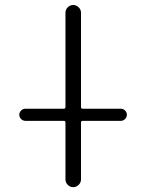

<svg xmlns="http://www.w3.org/2000/svg" viewBox="-20 -774 583 772"><path d="M82 -288.1Q72.3 -288.1 64.9 -295.4Q57.6 -302.7 57.6 -312.5Q57.6 -322.3 64.9 -329.6Q72.3 -336.9 82 -336.9H236.3Q243.2 -336.9 243.2 -343.8V-722.7Q243.2 -735.4 252.4 -744.6Q261.7 -753.9 274.4 -753.9Q287.1 -753.9 296.4 -744.6Q305.7 -735.4 305.7 -722.7V-343.8Q305.7 -336.9 312.5 -336.9H465.8Q475.6 -336.9 482.9 -329.6Q490.2 -322.3 490.2 -312.5Q490.2 -302.7 482.9 -295.4Q475.6 -288.1 465.8 -288.1H312.5Q305.7 -288.1 305.7 -281.2V-52.7Q305.7 -40 296.4 -30.8Q287.1 -21.5 274.4 -21.5Q261.7 -21.5 252.4 -30.8Q243.2 -40 243.2 -52.7V-281.2Q243.2 -288.1 236.3 -288.1Z"/></svg>

Font: irohamaru Light
Style: Regular
Weight: 200
Designer: [Source Han Sans]
Ryoko NISHIZUKA  (kana & ideographs); Paul D. Hunt (Latin, Greek & Cyrillic); Wenlong ZHANG  (bopomofo
Version: Version 1.01